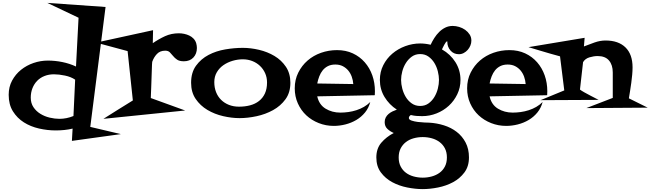

<svg xmlns="http://www.w3.org/2000/svg" viewBox="-20 -808 4493 1326"><path d="M814.5 118.2 476.6 165 481.4 80.1Q453.1 86.9 423.8 89.8Q394.5 92.8 365.2 92.8Q307.6 92.8 249.5 79.6Q191.4 66.4 145 37.1Q98.6 7.8 69.3 -39.1Q40 -85.9 40 -153.3Q40 -208 63.5 -251.5Q86.9 -294.9 125 -325.7Q163.1 -356.4 211.4 -373Q259.8 -389.6 310.5 -389.6Q360.4 -389.6 410.6 -379.4Q460.9 -369.1 504.9 -348.6L522.5 -685.5L306.6 -788.1L709 -759.8L603.5 68.4ZM499 -257.8Q470.7 -277.3 428.7 -286.1Q386.7 -294.9 352.5 -294.9Q317.4 -294.9 287.6 -283.2Q257.8 -271.5 236.8 -250Q215.8 -228.5 204.1 -198.7Q192.4 -168.9 192.4 -133.8Q192.4 -95.7 210.9 -67.9Q229.5 -40 258.8 -22Q288.1 -3.9 323.2 4.4Q358.4 12.7 390.6 12.7Q439.5 12.7 487.3 -6.8Z M1339.8 -476.6Q1339.8 -436.5 1315.4 -410.6Q1291 -384.8 1250 -384.8Q1219.7 -384.8 1203.1 -396Q1186.5 -407.2 1175.3 -421.4Q1164.1 -435.5 1152.8 -446.8Q1141.6 -458 1121.1 -458Q1085 -458 1063.5 -435.1Q1042 -412.1 1031.2 -380.9Q1030.3 -378.9 1029.8 -362.3Q1029.3 -345.7 1028.3 -320.3Q1027.3 -294.9 1026.4 -264.6Q1025.4 -234.4 1024.4 -207Q1023.4 -179.7 1022.5 -158.7Q1021.5 -137.7 1021.5 -130.9L1258.8 -44.9L694.3 12.7Q745.1 -19.5 795.9 -51.3Q846.7 -83 897.5 -114.3L861.3 -455.1L643.6 -513.7L1037.1 -599.6L1035.2 -509.8Q1076.2 -538.1 1119.6 -558.1Q1163.1 -578.1 1215.8 -578.1Q1233.4 -578.1 1252 -574.2Q1270.5 -570.3 1287.1 -562.5Q1303.7 -554.7 1316.4 -541.5Q1329.1 -528.3 1335 -509.8Q1339.8 -492.2 1339.8 -476.6Z M1985.4 -236.3Q1985.4 -168.9 1951.7 -122.6Q1918 -76.2 1865.7 -47.4Q1813.5 -18.6 1752 -5.4Q1690.4 7.8 1634.8 7.8Q1580.1 7.8 1521 -5.9Q1461.9 -19.5 1412.6 -48.8Q1363.3 -78.1 1331.5 -124.5Q1299.8 -170.9 1299.8 -236.3Q1299.8 -307.6 1334 -354.5Q1368.2 -401.4 1420.4 -428.7Q1472.7 -456.1 1535.6 -466.8Q1598.6 -477.5 1657.2 -477.5Q1710.9 -477.5 1769 -463.9Q1827.1 -450.2 1875.5 -421.4Q1923.8 -392.6 1954.6 -346.7Q1985.4 -300.8 1985.4 -236.3ZM1824.2 -238.3Q1824.2 -273.4 1811 -302.7Q1797.9 -332 1774.9 -353.5Q1752 -375 1721.7 -386.7Q1691.4 -398.4 1657.2 -398.4Q1622.1 -398.4 1586.9 -388.2Q1551.8 -377.9 1523.4 -358.4Q1495.1 -338.9 1477.5 -309.1Q1460 -279.3 1460 -241.2Q1460 -203.1 1472.2 -171.9Q1484.4 -140.6 1507.3 -118.2Q1530.3 -95.7 1561.5 -83.5Q1592.8 -71.3 1630.9 -71.3Q1671.9 -71.3 1707 -80.6Q1742.2 -89.8 1768.6 -110.4Q1794.9 -130.9 1809.6 -162.6Q1824.2 -194.3 1824.2 -238.3Z M2569.3 -177.7Q2569.3 -170.9 2568.8 -164.1Q2568.4 -157.2 2568.4 -150.4L2170.9 -142.6Q2183.6 -85 2228.5 -57.6Q2273.4 -30.3 2330.1 -30.3Q2357.4 -30.3 2385.7 -34.2Q2414.1 -38.1 2441.4 -46.9Q2468.8 -55.7 2493.2 -69.8Q2517.6 -84 2537.1 -103.5Q2526.4 -62.5 2501 -31.2Q2475.6 0 2440.9 20.5Q2406.2 41 2365.7 51.3Q2325.2 61.5 2285.2 61.5Q2230.5 61.5 2181.2 42Q2131.8 22.5 2095.2 -11.7Q2058.6 -45.9 2037.1 -93.8Q2015.6 -141.6 2015.6 -198.2Q2015.6 -257.8 2040 -306.6Q2064.5 -355.5 2104.5 -390.1Q2144.5 -424.8 2197.3 -443.4Q2250 -461.9 2307.6 -461.9Q2368.2 -461.9 2416.5 -439.5Q2464.8 -417 2499 -377.9Q2533.2 -338.9 2551.3 -287.6Q2569.3 -236.3 2569.3 -177.7ZM2419.9 -227.5Q2418 -253.9 2409.2 -278.3Q2400.4 -302.7 2384.8 -321.3Q2369.1 -339.8 2347.2 -351.1Q2325.2 -362.3 2295.9 -362.3Q2266.6 -362.3 2245.1 -351.6Q2223.6 -340.8 2209 -322.8Q2194.3 -304.7 2185.1 -280.8Q2175.8 -256.8 2170.9 -231.4Z M3235.4 -527.3Q3235.4 -509.8 3228.5 -493.2Q3221.7 -476.6 3210 -463.4Q3198.2 -450.2 3182.6 -441.9Q3167 -433.6 3149.4 -433.6Q3113.3 -433.6 3091.3 -459Q3069.3 -484.4 3069.3 -518.6V-522.5Q3064.5 -523.4 3059.1 -516.1Q3053.7 -508.8 3048.3 -499Q3043 -489.3 3038.6 -480Q3034.2 -470.7 3032.2 -466.8Q3090.8 -433.6 3125.5 -378.4Q3160.2 -323.2 3160.2 -255.9Q3160.2 -203.1 3138.2 -157.2Q3116.2 -111.3 3079.6 -77.6Q3043 -43.9 2995.1 -24.9Q2947.3 -5.9 2895.5 -5.9Q2876 -5.9 2856.4 -7.3Q2836.9 -8.8 2817.4 -13.7Q2803.7 -4.9 2803.7 6.8Q2803.7 18.6 2822.8 24.9Q2841.8 31.2 2865.7 34.2Q2889.6 37.1 2912.6 38.1Q2935.5 39.1 2943.4 39.1Q2996.1 42 3045.9 57.6Q3095.7 73.2 3134.3 103Q3172.9 132.8 3195.8 176.8Q3218.8 220.7 3218.8 279.3Q3218.8 340.8 3187.5 382.8Q3156.2 424.8 3108.9 450.2Q3061.5 475.6 3005.4 486.8Q2949.2 498 2899.4 498Q2848.6 498 2792.5 486.8Q2736.3 475.6 2689 450.2Q2641.6 424.8 2610.4 382.8Q2579.1 340.8 2579.1 279.3Q2579.1 217.8 2613.3 177.7Q2647.5 137.7 2699.2 110.4Q2673.8 99.6 2655.3 82Q2636.7 64.5 2636.7 35.2Q2636.7 17.6 2644 3.4Q2651.4 -10.7 2663.6 -21Q2675.8 -31.2 2690.9 -38.6Q2706.1 -45.9 2720.7 -50.8Q2668 -85 2635.7 -138.2Q2603.5 -191.4 2603.5 -255.9Q2603.5 -311.5 2627 -357.9Q2650.4 -404.3 2689.5 -437.5Q2728.5 -470.7 2778.8 -489.3Q2829.1 -507.8 2881.8 -507.8Q2917 -507.8 2954.1 -499Q2964.8 -522.5 2979.5 -545.4Q2994.1 -568.4 3012.7 -586.9Q3031.2 -605.5 3054.7 -617.2Q3078.1 -628.9 3106.4 -628.9Q3127.9 -628.9 3150.9 -622.1Q3173.8 -615.2 3192.4 -602.1Q3210.9 -588.9 3223.1 -570.3Q3235.4 -551.8 3235.4 -527.3ZM3011.7 -255.9Q3011.7 -283.2 3003.9 -314.9Q2996.1 -346.7 2980 -373Q2963.9 -399.4 2939.5 -417Q2915 -434.6 2881.8 -434.6Q2848.6 -434.6 2824.2 -417Q2799.8 -399.4 2783.2 -373Q2766.6 -346.7 2758.3 -315.4Q2750 -284.2 2750 -255.9Q2750 -227.5 2758.3 -195.8Q2766.6 -164.1 2782.7 -137.7Q2798.8 -111.3 2823.7 -93.8Q2848.6 -76.2 2881.8 -76.2Q2915 -76.2 2939.5 -93.8Q2963.9 -111.3 2980 -138.2Q2996.1 -165 3003.9 -196.3Q3011.7 -227.5 3011.7 -255.9ZM3066.4 279.3Q3066.4 243.2 3052.7 216.8Q3039.1 190.4 3015.6 172.9Q2992.2 155.3 2961.9 147Q2931.6 138.7 2899.4 138.7Q2867.2 138.7 2836.9 147Q2806.6 155.3 2783.7 172.9Q2760.7 190.4 2747.1 216.8Q2733.4 243.2 2733.4 279.3Q2733.4 315.4 2747.1 341.8Q2760.7 368.2 2783.7 385.3Q2806.6 402.3 2836.9 410.6Q2867.2 418.9 2899.4 418.9Q2931.6 418.9 2961.9 410.6Q2992.2 402.3 3015.6 385.3Q3039.1 368.2 3052.7 341.8Q3066.4 315.4 3066.4 279.3Z M3759.8 -177.7Q3759.8 -170.9 3759.3 -164.1Q3758.8 -157.2 3758.8 -150.4L3361.3 -142.6Q3374 -85 3418.9 -57.6Q3463.9 -30.3 3520.5 -30.3Q3547.9 -30.3 3576.2 -34.2Q3604.5 -38.1 3631.8 -46.9Q3659.2 -55.7 3683.6 -69.8Q3708 -84 3727.5 -103.5Q3716.8 -62.5 3691.4 -31.2Q3666 0 3631.3 20.5Q3596.7 41 3556.2 51.3Q3515.6 61.5 3475.6 61.5Q3420.9 61.5 3371.6 42Q3322.3 22.5 3285.6 -11.7Q3249 -45.9 3227.5 -93.8Q3206.1 -141.6 3206.1 -198.2Q3206.1 -257.8 3230.5 -306.6Q3254.9 -355.5 3294.9 -390.1Q3335 -424.8 3387.7 -443.4Q3440.4 -461.9 3498 -461.9Q3558.6 -461.9 3606.9 -439.5Q3655.3 -417 3689.5 -377.9Q3723.6 -338.9 3741.7 -287.6Q3759.8 -236.3 3759.8 -177.7ZM3610.4 -227.5Q3608.4 -253.9 3599.6 -278.3Q3590.8 -302.7 3575.2 -321.3Q3559.6 -339.8 3537.6 -351.1Q3515.6 -362.3 3486.3 -362.3Q3457 -362.3 3435.5 -351.6Q3414.1 -340.8 3399.4 -322.8Q3384.8 -304.7 3375.5 -280.8Q3366.2 -256.8 3361.3 -231.4Z M4453.1 -64.5 4029.3 -61.5 4211.9 -131.8V-307.6Q4211.9 -359.4 4186 -390.1Q4160.2 -420.9 4107.4 -420.9Q4081.1 -420.9 4051.3 -412.1Q4021.5 -403.3 4006.8 -378.9L3985.4 -189.5Q3995.1 -181.6 4016.1 -169.9Q4037.1 -158.2 4059.6 -146.5Q4085 -132.8 4114.3 -118.2L3712.9 -116.2L3877 -183.6L3847.7 -418.9Q3819.3 -426.8 3782.2 -437Q3745.1 -447.3 3710.9 -458Q3671.9 -469.7 3629.9 -482.4L4017.6 -546.9L4012.7 -487.3Q4046.9 -501 4085.9 -514.6Q4125 -528.3 4162.1 -528.3Q4251 -528.3 4299.8 -480.5Q4348.6 -432.6 4348.6 -342.8Q4348.6 -320.3 4346.2 -292.5Q4343.8 -264.6 4339.8 -236.3Q4335.9 -208 4331.5 -180.2Q4327.1 -152.3 4323.2 -128.9Z"/></svg>

Font: Fontdiner Swanky
Style: Regular
Weight: 400
Designer: Font Diner, Inc
Foundry: Font Diner, Inc
Version: Version 1.000